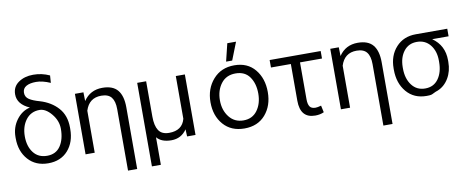

<svg xmlns="http://www.w3.org/2000/svg" viewBox="-80 -1156 4247 1755"><g transform="rotate(-10 2043.5 -279.0)"><path d="M26.4 -241.2V-252.9Q26.4 -342.8 77.1 -411.1Q127.9 -479.5 203.1 -496.1Q90.8 -544.9 90.8 -637.7Q90.8 -708 147 -747.1Q203.1 -786.1 283.7 -786.1Q364.3 -786.1 435.5 -752.9L430.7 -684.6Q357.4 -716.8 298.8 -716.8Q240.2 -716.8 206.5 -697.3Q172.9 -677.7 172.9 -637.7Q172.9 -597.7 207 -575.7Q241.2 -553.7 301.8 -537.1Q406.2 -505.9 469.2 -435.1Q532.2 -364.3 532.2 -252.9V-239.3Q532.2 -117.2 464.8 -41Q397.5 35.2 281.2 35.2Q165 35.2 95.7 -42.5Q26.4 -120.1 26.4 -241.2ZM448.2 -255.9Q448.2 -331.1 395 -395Q341.8 -459 285.2 -459Q205.1 -459 158.2 -397.5Q111.3 -335.9 111.3 -243.7Q111.3 -151.4 156.2 -92.8Q201.2 -34.2 282.7 -34.2Q364.3 -34.2 406.2 -95.7Q448.2 -157.2 448.2 -255.9Z M629.9 13.7V-547.9H709L710.9 -466.8Q772.5 -558.6 885.7 -558.6Q982.4 -558.6 1026.9 -504.9Q1071.3 -451.2 1071.3 -345.7V227.5H986.3V-342.8Q986.3 -416 957.5 -452.6Q928.7 -489.3 863.3 -489.3Q750 -489.3 714.8 -376V13.7Z M1208 227.5V-547.9H1291V-219.7Q1291 -135.7 1319.8 -91.3Q1348.6 -46.9 1417 -46.9Q1539.1 -46.9 1566.4 -151.4V-547.9H1650.4V13.7H1572.3L1569.3 -52.7Q1517.6 23.4 1425.8 23.4Q1334 23.4 1291 -28.3V227.5Z M1908.2 -48.3Q1836.9 -129.9 1836.9 -255.9Q1836.9 -381.8 1911.6 -466.8Q1986.3 -551.8 2108.9 -551.8Q2231.4 -551.8 2300.3 -468.3Q2369.1 -384.8 2369.1 -258.3Q2369.1 -131.8 2297.9 -49.3Q2226.6 33.2 2103 33.2Q1979.5 33.2 1908.2 -48.3ZM1972.7 -413.6Q1924.8 -350.6 1924.8 -258.8Q1924.8 -167 1974.1 -104Q2023.4 -41 2106.4 -41Q2189.5 -41 2235.4 -104Q2281.2 -167 2281.2 -259.8Q2281.2 -352.5 2237.8 -414.6Q2194.3 -476.6 2107.4 -476.6Q2020.5 -476.6 1972.7 -413.6ZM2042 -597.7 2082 -761.7H2163.1L2098.6 -597.7Z M2436.5 -473.6V-543H2910.2V-473.6H2706.1V-130.9Q2706.1 -85.9 2721.2 -63.5Q2736.3 -41 2774.4 -41Q2793 -41 2827.1 -50.8L2840.8 12.7Q2805.7 29.3 2759.8 29.3Q2621.1 29.3 2621.1 -132.8V-473.6Z M3000 13.7V-547.9H3079.1L3081.1 -466.8Q3142.6 -558.6 3255.9 -558.6Q3352.5 -558.6 3397 -504.9Q3441.4 -451.2 3441.4 -345.7V227.5H3356.4V-342.8Q3356.4 -416 3327.6 -452.6Q3298.8 -489.3 3233.4 -489.3Q3120.1 -489.3 3085 -376V13.7Z M3539.1 -258.8V-270.5Q3539.1 -389.6 3608.9 -466.3Q3678.7 -543 3793 -543H4085V-472.7H3932.6Q4042 -396.5 4042 -258.8V-243.2Q4042 -157.2 4003.4 -92.3Q3964.8 -27.3 3900.4 -1Q3878.9 5.9 3862.8 14.6Q3846.7 23.4 3835 26.4Q3823.2 29.3 3793 29.3Q3676.8 29.3 3607.9 -51.8Q3539.1 -132.8 3539.1 -258.8ZM3623 -254.9Q3623 -161.1 3668.5 -100.6Q3713.9 -40 3793 -40Q3872.1 -40 3915.5 -100.6Q3959 -161.1 3959 -256.8V-270.5Q3959 -358.4 3913.1 -415.5Q3867.2 -472.7 3790 -472.7Q3712.9 -472.7 3668.5 -415.5Q3624 -358.4 3623 -269.5Z"/></g></svg>

Font: GenEi M Gothic v2 Regular
Style: Regular
Weight: 400
Version: Version 2.0